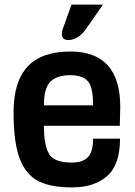

<svg xmlns="http://www.w3.org/2000/svg" viewBox="-20 -802 588 835"><path d="M501 -255H171Q171 -168 194 -131.5Q217 -95 291 -95Q343 -95 364 -120.5Q385 -146 385 -199H502Q502 -86 446 -36.5Q390 13 294 13Q200 13 146.5 -14.5Q93 -42 66 -111.5Q39 -181 39 -314Q39 -447 100 -512.5Q161 -578 286 -578Q503 -578 503 -337Q503 -311 501 -255ZM171 -344H385Q385 -423 362 -449Q339 -475 284.5 -475Q230 -475 200.5 -448Q171 -421 171 -344ZM428 -782 354 -676Q320 -628 277 -628Q249 -628 249 -654Q249 -664 253 -676L291 -782Z"/></svg>

Font: Viga
Style: Regular
Weight: 400
Designer: Oscar Yáñez
Foundry: Fontstage
Version: Version 1.001